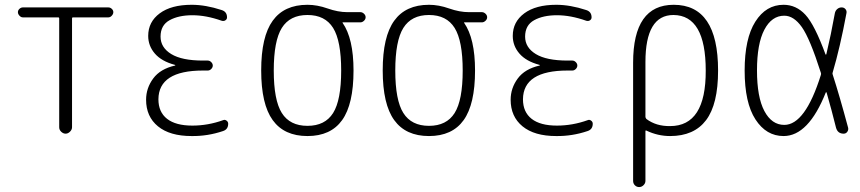

<svg xmlns="http://www.w3.org/2000/svg" viewBox="-20 -550 3540 790"><path d="M74.2 -478.5Q66.4 -478.5 60.1 -485.4Q53.7 -492.2 53.7 -500Q53.7 -507.8 60.1 -513.7Q66.4 -519.5 74.2 -519.5H425.8Q433.6 -519.5 439.9 -513.7Q446.3 -507.8 446.3 -500Q446.3 -492.2 439.9 -485.4Q433.6 -478.5 425.8 -478.5H280.3Q276.4 -478.5 276.4 -473.6V-26.4Q276.4 -16.6 268.1 -8.3Q259.8 0 250 0Q240.2 0 231.9 -7.8Q223.6 -15.6 223.6 -26.4V-473.6Q223.6 -478.5 219.7 -478.5Z M700.2 -280.3Q701.2 -280.3 701.2 -281.2Q701.2 -283.2 699.2 -283.2Q644.5 -297.9 617.2 -329.6Q589.8 -361.3 589.8 -402.3Q589.8 -460 637.2 -495.1Q684.6 -530.3 768.6 -530.3Q826.2 -530.3 891.6 -508.8Q914.1 -502 914.1 -478.5Q914.1 -470.7 907.2 -466.3Q900.4 -461.9 891.6 -464.8Q828.1 -487.3 771.5 -487.3Q714.8 -487.3 677.7 -466.8Q640.6 -446.3 640.6 -399.4Q640.6 -354.5 684.6 -327.6Q728.5 -300.8 815.4 -300.8H835Q842.8 -300.8 849.1 -294.4Q855.5 -288.1 855.5 -280.3Q855.5 -272.5 849.1 -266.1Q842.8 -259.8 835 -259.8H815.4Q632.8 -259.8 631.8 -141.6Q631.8 -88.9 667.5 -61Q703.1 -33.2 771.5 -33.2Q835.9 -33.2 898.4 -55.7Q905.3 -58.6 912.1 -53.7Q918.9 -48.8 918.9 -41Q918.9 -17.6 897.5 -10.7Q834 10.7 768.6 9.8Q678.7 9.8 629.9 -30.3Q581.1 -70.3 581.1 -139.6Q581.1 -187.5 610.4 -227.1Q639.6 -266.6 700.2 -280.3Z M1350.6 -435.1Q1317.4 -488.3 1245.1 -488.3Q1172.9 -488.3 1139.6 -435.1Q1106.4 -381.8 1106.4 -259.8Q1106.4 -137.7 1139.6 -85Q1172.9 -32.2 1245.1 -32.2Q1317.4 -32.2 1350.6 -85Q1383.8 -137.7 1383.8 -259.8Q1383.8 -381.8 1350.6 -435.1ZM1245.1 -530.3Q1285.2 -530.3 1328.1 -515.1Q1371.1 -500 1409.2 -500H1462.9Q1470.7 -500 1477.5 -493.7Q1484.4 -487.3 1484.4 -479Q1484.4 -470.7 1477.5 -464.4Q1470.7 -458 1462.9 -458H1390.6H1389.6V-456.1Q1434.6 -391.6 1434.6 -259.8Q1434.6 -121.1 1387.7 -55.7Q1340.8 9.8 1245.1 9.8Q1149.4 9.8 1102.1 -55.7Q1054.7 -121.1 1054.7 -260.3Q1054.7 -399.4 1102.1 -464.8Q1149.4 -530.3 1245.1 -530.3Z M1850.6 -435.1Q1817.4 -488.3 1745.1 -488.3Q1672.9 -488.3 1639.6 -435.1Q1606.4 -381.8 1606.4 -259.8Q1606.4 -137.7 1639.6 -85Q1672.9 -32.2 1745.1 -32.2Q1817.4 -32.2 1850.6 -85Q1883.8 -137.7 1883.8 -259.8Q1883.8 -381.8 1850.6 -435.1ZM1745.1 -530.3Q1785.2 -530.3 1828.1 -515.1Q1871.1 -500 1909.2 -500H1962.9Q1970.7 -500 1977.5 -493.7Q1984.4 -487.3 1984.4 -479Q1984.4 -470.7 1977.5 -464.4Q1970.7 -458 1962.9 -458H1890.6H1889.6V-456.1Q1934.6 -391.6 1934.6 -259.8Q1934.6 -121.1 1887.7 -55.7Q1840.8 9.8 1745.1 9.8Q1649.4 9.8 1602.1 -55.7Q1554.7 -121.1 1554.7 -260.3Q1554.7 -399.4 1602.1 -464.8Q1649.4 -530.3 1745.1 -530.3Z M2200.2 -280.3Q2201.2 -280.3 2201.2 -281.2Q2201.2 -283.2 2199.2 -283.2Q2144.5 -297.9 2117.2 -329.6Q2089.8 -361.3 2089.8 -402.3Q2089.8 -460 2137.2 -495.1Q2184.6 -530.3 2268.6 -530.3Q2326.2 -530.3 2391.6 -508.8Q2414.1 -502 2414.1 -478.5Q2414.1 -470.7 2407.2 -466.3Q2400.4 -461.9 2391.6 -464.8Q2328.1 -487.3 2271.5 -487.3Q2214.8 -487.3 2177.7 -466.8Q2140.6 -446.3 2140.6 -399.4Q2140.6 -354.5 2184.6 -327.6Q2228.5 -300.8 2315.4 -300.8H2335Q2342.8 -300.8 2349.1 -294.4Q2355.5 -288.1 2355.5 -280.3Q2355.5 -272.5 2349.1 -266.1Q2342.8 -259.8 2335 -259.8H2315.4Q2132.8 -259.8 2131.8 -141.6Q2131.8 -88.9 2167.5 -61Q2203.1 -33.2 2271.5 -33.2Q2335.9 -33.2 2398.4 -55.7Q2405.3 -58.6 2412.1 -53.7Q2418.9 -48.8 2418.9 -41Q2418.9 -17.6 2397.5 -10.7Q2334 10.7 2268.6 9.8Q2178.7 9.8 2129.9 -30.3Q2081.1 -70.3 2081.1 -139.6Q2081.1 -187.5 2110.4 -227.1Q2139.6 -266.6 2200.2 -280.3Z M2635.7 -294.9V-69.3Q2635.7 -65.4 2639.6 -60.5Q2679.7 -30.3 2737.3 -31.2Q2884.8 -31.2 2883.8 -259.8Q2883.8 -487.3 2751 -488.3Q2635.7 -488.3 2635.7 -294.9ZM2585 194.3V-292Q2585 -530.3 2752 -530.3Q2934.6 -530.3 2934.6 -259.8Q2934.6 -121.1 2885.3 -55.7Q2835.9 9.8 2737.3 9.8Q2686.5 9.8 2639.6 -12.7Q2635.7 -14.6 2635.7 -9.8V194.3Q2635.7 204.1 2627.9 211.9Q2620.1 219.7 2609.9 219.7Q2599.6 219.7 2592.3 212.4Q2585 205.1 2585 194.3Z M3207 -485.4Q3155.3 -485.4 3125 -427.7Q3094.7 -370.1 3094.7 -260.3Q3094.7 -150.4 3125 -93.3Q3155.3 -36.1 3207 -36.1Q3293 -36.1 3357.4 -241.2Q3359.4 -246.1 3357.4 -251Q3312.5 -391.6 3279.3 -438.5Q3246.1 -485.4 3207 -485.4ZM3204.1 9.8Q3132.8 9.8 3088.4 -58.6Q3043.9 -127 3043.9 -259.8Q3043.9 -391.6 3087.9 -460.9Q3131.8 -530.3 3204.1 -530.3Q3255.9 -530.3 3293.9 -489.3Q3332 -448.2 3377 -325.2Q3377.9 -325.2 3379.9 -326.2Q3399.4 -408.2 3415 -495.1Q3417 -505.9 3424.8 -512.7Q3432.6 -519.5 3442.9 -519.5Q3453.1 -519.5 3459 -512.2Q3464.8 -504.9 3462.9 -496.1Q3436.5 -354.5 3406.2 -252Q3404.3 -248 3406.2 -243.2Q3434.6 -155.3 3469.7 -24.4Q3471.7 -15.6 3466.3 -7.8Q3460.9 0 3451.2 0Q3426.8 0 3419.9 -24.4Q3402.3 -95.7 3380.9 -169.9Q3379.9 -170.9 3377.9 -169.9Q3306.6 9.8 3204.1 9.8Z"/></svg>

Font: Rounded-L Mgen+ 1mn light
Style: Regular
Weight: 200
Designer: [Source Han Sans]
Ryoko NISHIZUKA  (kana & ideographs); Paul D. Hunt (Latin, Greek & Cyrillic); Wenlong ZHANG  (bopomofo
Version: Version 1.059.20150602